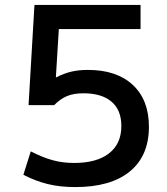

<svg xmlns="http://www.w3.org/2000/svg" viewBox="-20 -750 680 780"><path d="M286 10Q223 10 173 -2.5Q123 -15 75 -40L105 -135Q154 -110 194.5 -99Q235 -88 281 -88Q373 -88 423 -127Q473 -166 473 -238Q473 -303 433 -337Q393 -371 319 -371Q280 -371 253 -360Q226 -349 200 -323H96L120 -730H551V-632H219L207 -436H209Q240 -452 270 -459Q300 -466 337 -466Q454 -466 519.5 -405Q585 -344 585 -235Q585 -117 507.5 -53.5Q430 10 286 10Z"/></svg>

Font: M PLUS 1 Medium
Style: Regular
Weight: 500
Designer: Coji Morishita
Foundry: UNDERFOREST DESIGN
Version: Version 1.001